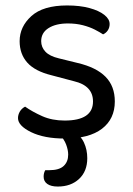

<svg xmlns="http://www.w3.org/2000/svg" viewBox="-20 -495 487 704"><path d="M401 -123Q401 -59 354 -23Q307 13 218 13Q142 13 94 -10.5Q46 -34 46 -62Q46 -74 52.5 -85.5Q59 -97 72 -104Q99 -85 135 -69Q171 -53 217 -53Q321 -53 321 -123Q321 -152 303.5 -170.5Q286 -189 252 -197L169 -219Q108 -234 80 -265.5Q52 -297 52 -344Q52 -397 95 -436Q138 -475 226 -475Q273 -475 308 -465.5Q343 -456 362.5 -440.5Q382 -425 382 -407Q382 -394 375.5 -384Q369 -374 358 -369Q346 -377 327.5 -386.5Q309 -396 284 -402.5Q259 -409 229 -409Q185 -409 158 -392Q131 -375 131 -344Q131 -322 146.5 -305.5Q162 -289 196 -281L265 -264Q333 -248 367 -213.5Q401 -179 401 -123ZM198 -2 248 -17Q276 2 288 28Q300 54 300 85Q300 133 270 161Q240 189 192 189Q167 189 153.5 179.5Q140 170 140 153Q140 139 146 129H161Q197 129 213.5 113.5Q230 98 230 72Q230 55 222.5 35Q215 15 198 -2Z"/></svg>

Font: Baloo Tammudu 2
Style: Regular
Weight: 400
Designer: Maithili Shingre, Omkar Shende and Ek Type
Foundry: Ek Type
Version: Version 1.700